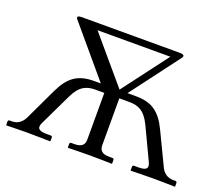

<svg xmlns="http://www.w3.org/2000/svg" viewBox="-109 -809 1138 974"><g transform="rotate(20 460.5 -321.5)"><path d="M370 -323H417V-71C417 -43 403 -27 362 -27H346C341 -27 338 -24 338 -19V0L340 2C340 2 423 0 459 0C498 0 575 2 575 2L577 0V-19C577 -24 573 -27 569 -27H552C513 -27 498 -41 498 -71V-323H552C600 -323 635 -309 667 -244L749 -71C765 -37 748 -27 707 -27H685C680 -27 677 -24 677 -19V0L679 2C679 2 768 0 803 0C842 0 915 2 915 2L917 0V-19C917 -24 913 -27 908 -27H896C866 -27 843 -43 830 -71L747 -244C707 -328 661 -362 573 -362H528L726 -625C738 -641 722 -645 709 -645H179C162 -645 148 -641 162 -625L384 -362H349C260 -362 214 -328 174 -244L92 -71C78 -43 56 -27 25 -27H13C9 -27 5 -24 5 -19V0L7 2C7 2 79 0 118 0C154 0 242 2 242 2L244 0V-19C244 -24 241 -27 236 -27H215C174 -27 156 -37 172 -71L255 -244C286 -309 322 -323 370 -323ZM484 -365 276 -610H669Z"/></g></svg>

Font: Libertinus Serif Display
Style: Regular
Weight: 400
Designer: Philipp H. Poll, Khaled Hosny
Foundry: Caleb Maclennan
Version: Version 7.050;RELEASE